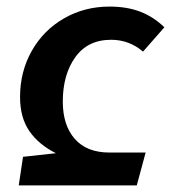

<svg xmlns="http://www.w3.org/2000/svg" viewBox="-20 -564 520 584"><path d="M50 -87 150 -98Q98 -124 69.5 -165Q41 -206 41 -269Q41 -346 76.5 -409Q112 -472 174.5 -508Q237 -544 313 -544Q366 -544 406.5 -528.5Q447 -513 480 -481L415 -407Q373 -443 318 -443Q247 -443 209 -390Q171 -337 171 -255Q171 -183 207.5 -141.5Q244 -100 313 -100H423L396 0H37Z"/></svg>

Font: FiraGO Medium
Style: Italic
Weight: 500
Italic angle: -8°
Designer: bBox Type GmbH
Foundry: bBox Type GmbH
Version: Version 1.001